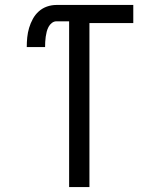

<svg xmlns="http://www.w3.org/2000/svg" viewBox="-20 -755 640 775"><path d="M259 0V-669H208Q198 -669 189.5 -662.5Q181 -656 176 -646.5Q171 -637 168.5 -627Q166 -617 164.5 -606.5Q163 -596 162.5 -585.5Q162 -575 162 -565H88Q88 -585 90 -604.5Q92 -624 97.5 -642.5Q103 -661 112.5 -678.5Q122 -696 136.5 -709Q151 -722 169.5 -728.5Q188 -735 208 -735H518V-662H341V0Z"/></svg>

Font: Nova
Style: Regular
Weight: 400
Monospace: yes
Designer: Belleve Invis
Foundry: Belleve Invis
Version: Version 24.1.4; ttfautohint (v1.8.4)